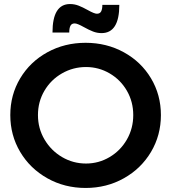

<svg xmlns="http://www.w3.org/2000/svg" viewBox="-20 -921 849 951"><path d="M483 -757Q461 -757 440.5 -765Q420 -773 395 -787Q363 -805 350 -805Q335 -805 329 -793.5Q323 -782 323 -760H240Q240 -901 327 -901Q349 -901 369.5 -893Q390 -885 415 -871Q447 -853 460 -853Q475 -853 481 -864.5Q487 -876 487 -897H571Q571 -757 483 -757ZM777 -351Q777 -251 728 -168.5Q679 -86 593.5 -38Q508 10 404 10Q300 10 214.5 -38Q129 -86 80 -168.5Q31 -251 31 -351Q31 -451 80 -533Q129 -615 214.5 -662Q300 -709 404 -709Q508 -709 593.5 -662Q679 -615 728 -533Q777 -451 777 -351ZM168 -351Q168 -285 200.5 -230Q233 -175 287.5 -143Q342 -111 406 -111Q469 -111 523 -143Q577 -175 608.5 -230Q640 -285 640 -351Q640 -417 608.5 -471.5Q577 -526 523 -557.5Q469 -589 406 -589Q342 -589 287 -557.5Q232 -526 200 -471.5Q168 -417 168 -351Z"/></svg>

Font: TypoPRO Montserrat Alternates
Style: Regular
Weight: 500
Designer: Julieta Ulanovsky
Foundry: Julieta Ulanovsky
Version: Version 6.001